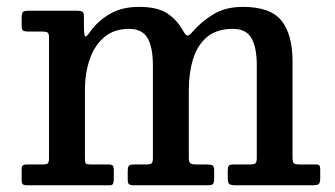

<svg xmlns="http://www.w3.org/2000/svg" viewBox="-20 -552 998 572"><path d="M44.5 -15.5V-49.5Q44.5 -62 58 -62H106Q118.5 -62 122.2 -65.2Q126 -68.5 126 -81V-441Q126 -452.5 121.5 -455.2Q117 -458 106 -458H65.5Q53 -458 48.8 -461Q44.5 -464 44.5 -476.5V-498.5Q44.5 -512 48 -516Q51.5 -520 64.5 -520H209.5Q220.5 -520 225.2 -517.2Q230 -514.5 230 -503V-474.5Q230 -441 235.2 -443.2Q240.5 -445.5 250 -459.5Q273 -491 308.5 -511.2Q344 -531.5 394.5 -531.5Q449 -531.5 478.5 -512Q508 -492.5 526.5 -458.5Q534 -445 539.5 -446Q545 -447 552 -455.5Q579 -487 615.2 -509.2Q651.5 -531.5 704 -531.5Q785.5 -531.5 818.5 -490.5Q851.5 -449.5 851.5 -369V-83.5Q851.5 -70 855 -66Q858.5 -62 873 -62H921.5Q929 -62 931.5 -58.8Q934 -55.5 934 -47V-23Q934 -7.5 929.8 -3.8Q925.5 0 911 0H683.5Q669 0 663.8 -3.2Q658.5 -6.5 658.5 -22V-42.5Q658.5 -54 661.5 -58Q664.5 -62 676 -62H723Q736.5 -62 740.8 -65.2Q745 -68.5 745 -82V-357.5Q745 -410.5 729.2 -438.2Q713.5 -466 674 -466Q625.5 -466 596.8 -441.8Q568 -417.5 555.2 -376Q542.5 -334.5 542.5 -283V-81.5Q542.5 -68 547.8 -65Q553 -62 565 -62H597Q607.5 -62 612.8 -59.5Q618 -57 618 -45.5V-20.5Q618 -8 614.8 -4Q611.5 0 598 0H379.5Q368.5 0 364.5 -3Q360.5 -6 360.5 -17.5V-40Q360.5 -54 363.8 -58Q367 -62 381 -62H414.5Q428 -62 431.8 -65.5Q435.5 -69 435.5 -82V-357.5Q435.5 -410.5 419.8 -438.2Q404 -466 364.5 -466Q320.5 -466 291.2 -441.8Q262 -417.5 247.5 -376Q233 -334.5 233 -283V-83Q233 -68 235.5 -65Q238 -62 253.5 -62H301.5Q312 -62 315.5 -59Q319 -56 319 -45V-18.5Q319 -10.5 317 -5.2Q315 0 306.5 0H60Q51.5 0 48 -3Q44.5 -6 44.5 -15.5Z"/></svg>

Font: Besley* Medium
Style: Regular
Weight: 500
Designer: Owen Earl
Foundry: indestructible type*
Version: Version 3.000; ttfautohint (v1.8.3)